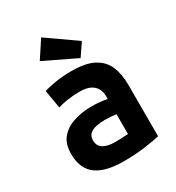

<svg xmlns="http://www.w3.org/2000/svg" viewBox="-186 -889 933 1015"><g transform="rotate(-30 280.0 -381.0)"><path d="M271 12Q221 12 180 3Q139 -6 109.5 -26Q80 -46 64.5 -79.5Q49 -113 49 -161Q49 -223 80 -258.5Q111 -294 161 -309.5Q211 -325 267 -325Q295 -325 319 -322.5Q343 -320 362 -316V-333Q362 -359 351 -379.5Q340 -400 316 -412Q292 -424 252 -424Q213 -424 177 -418.5Q141 -413 118 -405L99 -516Q124 -525 171.5 -532.5Q219 -540 269 -540Q355 -540 404 -514Q453 -488 473.5 -440Q494 -392 494 -326V-12Q464 -5 404.5 3.5Q345 12 271 12ZM281 -99Q303 -99 324.5 -100Q346 -101 362 -102V-223Q349 -225 330 -226.5Q311 -228 295 -228Q266 -228 241 -223Q216 -218 200.5 -204.5Q185 -191 185 -165Q185 -130 211.5 -114.5Q238 -99 281 -99ZM346 -575 151 -669 220 -774 397 -650Z"/></g></svg>

Font: Ubuntu Sans Mono
Style: Regular
Weight: 400
Monospace: yes
Designer: Dalton Maag Ltd
Foundry: Dalton Maag Ltd
Version: Version 1.006